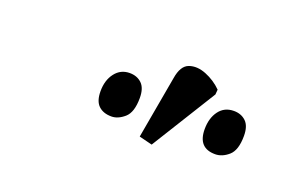

<svg xmlns="http://www.w3.org/2000/svg" viewBox="-42 -926 669 440"><g transform="rotate(20 292.0 -706.5)"><path d="M343 -606 311 -614 338 -766Q343 -798 361.5 -804.5Q380 -811 402.5 -802Q425 -793 442 -776L441 -764ZM487 -635Q445 -635 445 -681Q445 -708 458 -725.5Q471 -743 494 -743Q512 -743 523.5 -732Q535 -721 535 -697Q535 -662 519.5 -648.5Q504 -635 487 -635ZM234 -635Q214 -635 202.5 -646Q191 -657 191 -681Q191 -708 204.5 -725.5Q218 -743 240 -743Q258 -743 269.5 -732Q281 -721 281 -697Q281 -662 265.5 -648.5Q250 -635 234 -635Z"/></g></svg>

Font: Noto Serif Condensed
Style: Italic
Weight: 400
Width: 3
Italic angle: -12°
Designer: Monotype Design Team
Foundry: Monotype Imaging Inc.
Version: Version 2.014; ttfautohint (v1.8.4.7-5d5b)